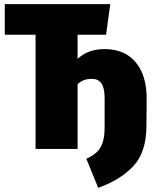

<svg xmlns="http://www.w3.org/2000/svg" viewBox="-20 -716 740 923"><path d="M685 -242 684 -113Q684 15 621.5 82Q559 149 452 187L395 47Q444 26 463.5 -8Q483 -42 483 -104V-242Q483 -292 468 -314.5Q453 -337 421 -337Q379 -337 353 -311V0H151V-549H3V-696H510L490 -549H353V-433Q379 -457 410.5 -468.5Q442 -480 483 -480Q579 -480 632 -417Q685 -354 685 -242Z"/></svg>

Font: Fira Sans Condensed Black
Style: Regular
Weight: 900
Width: 3
Designer: Carrois Corporate & Edenspiekermann AG
Foundry: Carrois Corporate GbR & Edenspiekermann AG
Version: Version 4.203